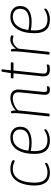

<svg xmlns="http://www.w3.org/2000/svg" viewBox="932 -1622 696 2599"><g transform="rotate(-90 1279.5 -322.0)"><path d="M240 6Q155 6 111.5 -46.5Q68 -99 68 -201Q68 -257 79.5 -315Q91 -373 117 -421.5Q143 -470 187 -499.5Q231 -529 297 -529Q326 -529 352.5 -522.5Q379 -516 396 -507Q413 -498 413 -490Q413 -485 408.5 -477.5Q404 -470 400 -470Q394 -470 382.5 -476.5Q371 -483 349 -489.5Q327 -496 293 -496Q235 -496 198.5 -467.5Q162 -439 142 -394Q122 -349 114.5 -297.5Q107 -246 107 -200Q107 -27 243 -27Q280 -27 306.5 -35.5Q333 -44 348.5 -52.5Q364 -61 369 -61Q372 -61 373.5 -54.5Q375 -48 375 -41Q375 -34 356.5 -23Q338 -12 307.5 -3Q277 6 240 6Z M679 6Q496 6 496 -199Q496 -354 555 -441.5Q614 -529 719 -529Q785 -529 824.5 -493.5Q864 -458 864 -398Q864 -320 808 -280.5Q752 -241 648 -241Q618 -241 588 -244.5Q558 -248 536 -253Q535 -239 534.5 -225Q534 -211 534 -198Q534 -27 681 -27Q725 -27 755 -38Q785 -49 801.5 -60Q818 -71 823 -71Q827 -71 828.5 -64.5Q830 -58 830 -52Q830 -45 811 -31.5Q792 -18 758.5 -6Q725 6 679 6ZM650 -273Q735 -273 781 -304Q827 -335 827 -398Q827 -443 797.5 -469.5Q768 -496 718 -496Q644 -496 597.5 -440Q551 -384 540 -285Q560 -281 589.5 -277Q619 -273 650 -273Z M1362 6Q1345 6 1328.5 -0.5Q1312 -7 1302.5 -26.5Q1293 -46 1297 -84L1329 -400Q1330 -405 1330 -410Q1330 -415 1330 -419Q1330 -457 1310.5 -476.5Q1291 -496 1246 -496Q1205 -496 1160 -476.5Q1115 -457 1086 -426L1042 -10Q1041 2 1023 2H1019Q1003 2 1004 -10L1042 -373Q1045 -402 1046.5 -425.5Q1048 -449 1048 -461Q1048 -482 1047 -494Q1046 -506 1046 -509Q1046 -517 1053.5 -519.5Q1061 -522 1066 -522Q1077 -522 1080.5 -503.5Q1084 -485 1084 -455Q1118 -490 1165.5 -509.5Q1213 -529 1254 -529Q1309 -529 1338.5 -501Q1368 -473 1368 -421Q1368 -416 1368 -410.5Q1368 -405 1367 -400L1335 -80Q1332 -55 1339.5 -42.5Q1347 -30 1373 -30Q1387 -30 1394 -32.5Q1401 -35 1407 -35Q1412 -35 1412 -28Q1412 -21 1410 -13.5Q1408 -6 1405 -3Q1400 1 1386 3.5Q1372 6 1362 6Z M1640 6Q1586 6 1563.5 -20Q1541 -46 1547 -104L1587 -487H1530Q1516 -487 1518 -501L1519 -509Q1520 -523 1535 -523H1590L1608 -638Q1609 -650 1624 -650H1627Q1643 -650 1641 -638L1628 -523H1724Q1737 -523 1736 -509L1735 -501Q1734 -487 1719 -487H1625L1585 -105Q1580 -59 1593.5 -44.5Q1607 -30 1647 -30Q1669 -30 1683 -33.5Q1697 -37 1702 -37Q1707 -37 1707 -30Q1707 -23 1705 -15.5Q1703 -8 1700 -5Q1695 0 1677.5 3Q1660 6 1640 6Z M1855 2Q1839 2 1840 -10L1878 -373Q1881 -406 1882.5 -429.5Q1884 -453 1884 -466Q1884 -486 1883 -496Q1882 -506 1882 -510Q1882 -516 1889 -519Q1896 -522 1903 -522Q1910 -522 1914.5 -510.5Q1919 -499 1920 -453Q1941 -487 1975 -508.5Q2009 -530 2045 -530Q2069 -530 2087 -523Q2105 -516 2104 -508Q2103 -502 2097 -494.5Q2091 -487 2088 -487Q2082 -487 2069.5 -492Q2057 -497 2036 -497Q2000 -497 1968.5 -473Q1937 -449 1921 -420L1878 -10Q1877 2 1859 2Z M2313 6Q2130 6 2130 -199Q2130 -354 2189 -441.5Q2248 -529 2353 -529Q2419 -529 2458.5 -493.5Q2498 -458 2498 -398Q2498 -320 2442 -280.5Q2386 -241 2282 -241Q2252 -241 2222 -244.5Q2192 -248 2170 -253Q2169 -239 2168.5 -225Q2168 -211 2168 -198Q2168 -27 2315 -27Q2359 -27 2389 -38Q2419 -49 2435.5 -60Q2452 -71 2457 -71Q2461 -71 2462.5 -64.5Q2464 -58 2464 -52Q2464 -45 2445 -31.5Q2426 -18 2392.5 -6Q2359 6 2313 6ZM2284 -273Q2369 -273 2415 -304Q2461 -335 2461 -398Q2461 -443 2431.5 -469.5Q2402 -496 2352 -496Q2278 -496 2231.5 -440Q2185 -384 2174 -285Q2194 -281 2223.5 -277Q2253 -273 2284 -273Z"/></g></svg>

Font: Asap Semi Condensed Semi Condensed Thin
Style: Italic
Weight: 100
Width: 4
Italic angle: -6°
Designer: Pablo Cosgaya
Foundry: Omnibus-Type
Version: Version 3.001; ttfautohint (v1.8.4.7-5d5b)